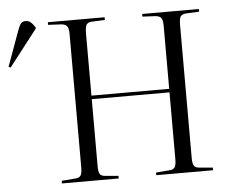

<svg xmlns="http://www.w3.org/2000/svg" viewBox="-189 -805 1040 866"><g transform="rotate(-5 330.5 -372.0)"><path d="M57 0V-12L119 -17Q137 -18 143.5 -28Q150 -38 150 -65V-667Q150 -692 143.5 -702.5Q137 -713 117 -715L57 -718V-730H314V-718L253 -715Q237 -714 230.5 -704Q224 -694 224 -665V-383H576V-667Q576 -693 569.5 -703Q563 -713 543 -715L484 -718V-730H741V-718L681 -715Q661 -713 655.5 -702.5Q650 -692 650 -665V-63Q650 -38 656.5 -28Q663 -18 683 -17L741 -12V0H484V-12L545 -17Q563 -18 569.5 -28Q576 -38 576 -65V-367H224V-63Q224 -39 230 -28.5Q236 -18 255 -17L314 -12V0ZM-128 -541 -137 -545 -79 -705Q-71 -727 -64 -735.5Q-57 -744 -42 -744Q-31 -744 -21.5 -737Q-12 -730 0 -712V-706Z"/></g></svg>

Font: Literata 72pt Light
Style: Regular
Weight: 300
Designer: Latin by Veronika Burian and Jose Scaglione. Greek by Irene Vlachou. Cyrillic by Vera Evstafieva.
Foundry: TypeTogether
Version: Version 3.002